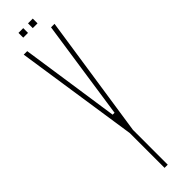

<svg xmlns="http://www.w3.org/2000/svg" viewBox="-305 -870 855 855"><g transform="rotate(-45 122.0 -442.5)"><path d="M112 0V-218V-219L25 -800H47L83 -556L116 -331H128L161 -556L197 -800H219L132 -219V-218V0ZM137 -855V-885H167V-855ZM77 -855V-885H107V-855Z"/></g></svg>

Font: Big Shoulders Thin
Style: Regular
Weight: 100
Designer: Patric King
Foundry: XO Type Co
Version: Version 2.002